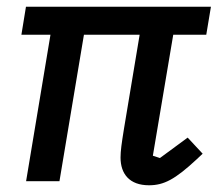

<svg xmlns="http://www.w3.org/2000/svg" viewBox="-20 -536 644 568"><path d="M57.2 0H155.9L228.3 -433.2H393.1L346.6 -154.1C339.8 -111.9 336.6 -89.1 336.6 -70C336.6 -21.7 362.9 12.1 420.8 12.1C464.8 12.1 497.9 -5.3 561.4 -64.3L579.5 -81.3L535.2 -128.9L453.1 -68.5L432.2 -75.3L492.5 -433.2H590.2L604 -516H56.8L43.3 -433.2H129.3Z"/></svg>

Font: Margiela Mono Italic Medium It
Style: Regular
Weight: 500
Designer: Mike Abbink, Paul van der Laan, Pieter van Rosmalen
Foundry: Bold Monday
Version: Version 2.003 2021